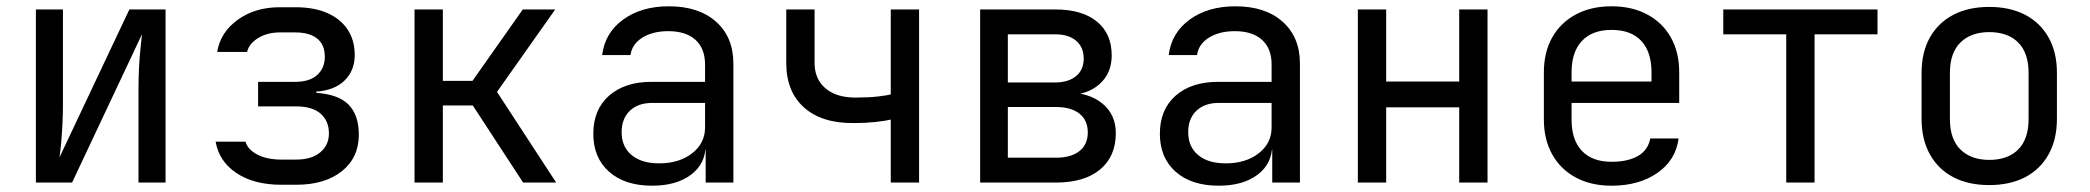

<svg xmlns="http://www.w3.org/2000/svg" viewBox="-20 -580 6640 610"><path d="M94 0V-550H180V-250Q180 -221 178.5 -189Q177 -157 174.5 -128.5Q172 -100 169 -80L391 -550H506V0H420V-300Q420 -329 421.5 -361Q423 -393 426 -422.5Q429 -452 431 -471L209 0Z M874 7Q787 7 731.5 -30Q676 -67 665 -130H760Q767 -105 797.5 -89Q828 -73 874 -73H921Q970 -73 997.5 -96Q1025 -119 1025 -156Q1025 -196 998.5 -219Q972 -242 921 -242H800V-320H918Q964 -320 988 -342Q1012 -364 1012 -400Q1012 -425 1001.5 -442Q991 -459 970 -468Q949 -477 919 -477H869Q829 -477 800 -459Q771 -441 765 -415H670Q680 -477 735 -517Q790 -557 869 -557H919Q978 -557 1020 -538.5Q1062 -520 1084.5 -486Q1107 -452 1107 -405Q1107 -356 1075 -324.5Q1043 -293 985 -289V-285Q1056 -280 1088 -247Q1120 -214 1120 -152Q1120 -79 1066 -36Q1012 7 921 7Z M1297 0V-550H1387V-323H1481L1641 -550H1744L1559 -288L1747 0H1642L1482 -245H1387V0Z M2052 10Q1965 10 1915 -34.5Q1865 -79 1865 -155Q1865 -232 1915 -276Q1965 -320 2050 -320H2220V-375Q2220 -426 2189.5 -453.5Q2159 -481 2103 -481Q2054 -481 2021 -460.5Q1988 -440 1983 -405H1893Q1902 -476 1960 -518Q2018 -560 2105 -560Q2200 -560 2255 -511Q2310 -462 2310 -378V0H2222V-105H2207L2222 -120Q2222 -60 2175.5 -25Q2129 10 2052 10ZM2074 -61Q2138 -61 2179 -93Q2220 -125 2220 -175V-253H2052Q2007 -253 1981 -228Q1955 -203 1955 -160Q1955 -114 1986.5 -87.5Q2018 -61 2074 -61Z M2810 0V-200Q2794 -196 2761.5 -192.5Q2729 -189 2693 -189Q2591 -188 2534.5 -238.5Q2478 -289 2478 -380V-550H2568V-380Q2568 -329 2602.5 -299.5Q2637 -270 2698 -270Q2740 -270 2769.5 -273.5Q2799 -277 2810 -280V-550H2900V0Z M3094 0V-550H3332Q3418 -550 3465 -511.5Q3512 -473 3512 -404Q3512 -347 3473 -312.5Q3434 -278 3370 -278V-286Q3440 -286 3482.5 -251Q3525 -216 3525 -157Q3525 -83 3475 -41.5Q3425 0 3335 0ZM3182 -79H3335Q3383 -79 3409.5 -100Q3436 -121 3436 -159Q3436 -198 3409.5 -219Q3383 -240 3335 -240H3182ZM3182 -318H3332Q3374 -318 3398.5 -338Q3423 -358 3423 -394Q3423 -430 3399 -450.5Q3375 -471 3332 -471H3182Z M3852 10Q3765 10 3715 -34.5Q3665 -79 3665 -155Q3665 -232 3715 -276Q3765 -320 3850 -320H4020V-375Q4020 -426 3989.5 -453.5Q3959 -481 3903 -481Q3854 -481 3821 -460.5Q3788 -440 3783 -405H3693Q3702 -476 3760 -518Q3818 -560 3905 -560Q4000 -560 4055 -511Q4110 -462 4110 -378V0H4022V-105H4007L4022 -120Q4022 -60 3975.5 -25Q3929 10 3852 10ZM3874 -61Q3938 -61 3979 -93Q4020 -125 4020 -175V-253H3852Q3807 -253 3781 -228Q3755 -203 3755 -160Q3755 -114 3786.5 -87.5Q3818 -61 3874 -61Z M4294 0V-550H4384V-321H4616V-550H4706V0H4616V-239H4384V0Z M5100 10Q5035 10 4986.5 -16Q4938 -42 4911.5 -89.5Q4885 -137 4885 -200V-350Q4885 -414 4911.5 -461Q4938 -508 4986.5 -534Q5035 -560 5100 -560Q5165 -560 5213.5 -534Q5262 -508 5288.5 -461Q5315 -414 5315 -350V-253H4973V-200Q4973 -135 5006 -100.5Q5039 -66 5100 -66Q5152 -66 5184 -84.5Q5216 -103 5223 -140H5313Q5304 -71 5245.5 -30.5Q5187 10 5100 10ZM5227 -313V-350Q5227 -415 5194.5 -450Q5162 -485 5100 -485Q5039 -485 5006 -450Q4973 -415 4973 -350V-321H5234Z M5655 0V-471H5455V-550H5945V-471H5745V0Z M6300 8Q6234 8 6186 -17Q6138 -42 6111.5 -89.5Q6085 -137 6085 -202V-348Q6085 -414 6111.5 -461Q6138 -508 6186 -533Q6234 -558 6300 -558Q6366 -558 6414 -533Q6462 -508 6488.5 -461Q6515 -414 6515 -349V-202Q6515 -137 6488.5 -89.5Q6462 -42 6414 -17Q6366 8 6300 8ZM6300 -72Q6359 -72 6392 -105Q6425 -138 6425 -202V-348Q6425 -412 6392 -445Q6359 -478 6300 -478Q6242 -478 6208.5 -445Q6175 -412 6175 -348V-202Q6175 -138 6208.5 -105Q6242 -72 6300 -72Z"/></svg>

Font: JetBrains Mono Zero
Style: Regular-Zero
Weight: 400
Designer: Philipp Nurullin, Konstantin Bulenkov
Foundry: JetBrains
Version: Version 2.211